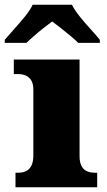

<svg xmlns="http://www.w3.org/2000/svg" viewBox="-53 -786 449 806"><path d="M12 0V-61H24Q43 -61 57 -68Q71 -75 79 -91Q87 -107 87 -135V-409Q87 -434 78.5 -448Q70 -462 56 -468.5Q42 -475 24 -475H5V-536H281V-131Q281 -105 289 -89.5Q297 -74 311.5 -67.5Q326 -61 344 -61H355V0ZM-33 -619Q-17 -638 6.5 -664Q30 -690 52 -717Q74 -744 84 -766H249Q260 -744 281.5 -717Q303 -690 327 -664Q351 -638 366 -619V-606H275Q265 -617 244.5 -634Q224 -651 202.5 -668Q181 -685 166 -696Q151 -685 129.5 -668Q108 -651 88.5 -634Q69 -617 58 -606H-33Z"/></svg>

Font: Noto Serif Hebrew Black
Style: Regular
Weight: 900
Version: Version 2.003